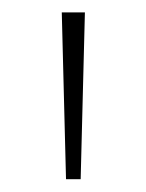

<svg xmlns="http://www.w3.org/2000/svg" viewBox="-20 -767 235 308"><path d="M79.1 -747.1H116.2L109.4 -479.5H85.9Z"/></svg>

Font: Min Sans VF VF
Style: Regular
Weight: 400
Designer: Jinseong-Kim, NotoSansCJK, Nunito
Foundry: Jinseong-Kim
Version: Version 1.420;Glyphs 3.1.2 (3151)